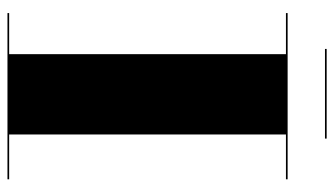

<svg xmlns="http://www.w3.org/2000/svg" viewBox="-210 -684 894 514"><g transform="rotate(90 237.0 -427.0)"><path d="M111 -854.5V-850H351V-854.5ZM15 -4.5V0H460V-4.5H340V-745.5H460V-750H15V-745.5H125V-4.5Z"/></g></svg>

Font: Bodoni* 36pt Fatface
Style: Regular
Weight: 900
Version: Version 2.3